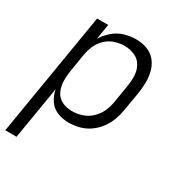

<svg xmlns="http://www.w3.org/2000/svg" viewBox="-179 -661 929 989"><g transform="rotate(30 285.5 -166.5)"><path d="M-5 205H62L114 -108Q120 -75 138.5 -46.5Q157 -18 189 -5Q221 8 257 8Q288 8 319.5 0Q351 -8 379 -27.5Q407 -47 427 -74Q447 -101 458 -131.5Q469 -162 474 -193L493 -303Q498 -337 498.5 -370.5Q499 -404 490.5 -435.5Q482 -467 461.5 -491.5Q441 -516 410 -527Q379 -538 345 -538Q312 -538 277.5 -528Q243 -518 215 -494Q187 -470 168 -439L183 -530H117ZM242 -52Q210 -52 183 -65Q156 -78 143 -105Q130 -132 129 -163Q128 -194 133 -225L151 -335Q156 -363 168 -390.5Q180 -418 203 -439.5Q226 -461 254.5 -470Q283 -479 311 -479Q342 -479 370 -467Q398 -455 413 -430Q428 -405 430 -374.5Q432 -344 427 -313L409 -203Q404 -173 391.5 -144.5Q379 -116 355 -93.5Q331 -71 301.5 -61.5Q272 -52 242 -52Z"/></g></svg>

Font: Iosevka Sparkle Light
Style: Italic
Weight: 300
Italic angle: -9°
Designer: Belleve Invis
Foundry: Belleve Invis
Version: Version 4.5.0; ttfautohint (v1.8.3)